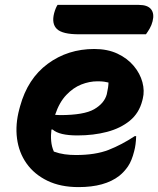

<svg xmlns="http://www.w3.org/2000/svg" viewBox="-20 -752 646 784"><path d="M365 -552Q419 -552 459.5 -533Q500 -514 526 -483Q552 -452 561.5 -416.5Q571 -381 563 -349L561 -341Q548 -290 510 -259Q472 -228 417 -213.5Q362 -199 296 -199Q222 -199 195 -223H190Q187 -199 189 -176Q191 -153 200 -133Q222 -125 244 -122Q266 -119 290 -119Q370 -119 423.5 -140Q477 -161 530 -196H536Q535 -161 528 -135Q518 -95 502.5 -72.5Q487 -50 467 -34Q408 12 301 12Q227 12 173.5 -14Q120 -40 88.5 -84.5Q57 -129 49.5 -186.5Q42 -244 59 -307L62 -318Q93 -431 175 -491.5Q257 -552 365 -552ZM378 -420Q345 -420 312 -407Q279 -394 250.5 -364Q222 -334 205 -283Q216 -282 225 -282Q323 -282 364.5 -306Q406 -330 416 -367Q423 -398 423 -415Q415 -417 405 -418.5Q395 -420 378 -420ZM215 -732H547Q583 -732 597 -714Q611 -696 603 -665Q599 -649 591.5 -636Q584 -623 576 -612H302Q235 -612 212.5 -633.5Q190 -655 201 -698Q204 -709 207.5 -717.5Q211 -726 215 -732Z"/></svg>

Font: Recursive Mn Csl St XBd
Style: Italic
Weight: 800
Italic angle: -15°
Monospace: yes
Version: Version 1.079;hotconv 1.0.112;makeotfexe 2.5.65598; ttfautoh